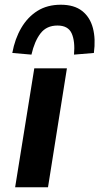

<svg xmlns="http://www.w3.org/2000/svg" viewBox="-20 -792 420 812"><path d="M44 0 125 -503H263L183 0ZM113 -561 32 -568Q43 -628 70 -674Q97 -720 138.5 -746Q180 -772 237 -772Q294 -772 327.5 -745.5Q361 -719 373 -673Q385 -627 377 -568L293 -561Q298 -618 283 -651Q268 -684 223 -684Q177 -684 151.5 -651Q126 -618 113 -561Z"/></svg>

Font: Nunito Sans 6pt
Style: Bold Italic
Weight: 700
Italic angle: -9°
Version: Version 3.101;gftools[0.9.27]